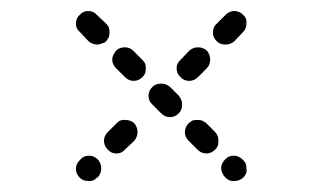

<svg xmlns="http://www.w3.org/2000/svg" viewBox="-20 -439 586 349"><path d="M118 -132Q118 -123 125 -116Q131 -110 140 -110Q150 -109 156 -116L158 -117Q164 -124 164 -133Q164 -142 158 -149Q151 -156 142 -156Q132 -156 126 -149L125 -148Q118 -141 118 -132ZM406 -110Q415 -110 422 -116Q425 -119 427 -123Q429 -128 428 -132Q428 -137 427 -141Q425 -145 422 -148L421 -149Q414 -156 405 -156Q395 -156 389 -149Q386 -146 384 -142Q382 -138 382 -133Q382 -129 384 -125Q386 -120 389 -117L390 -116Q397 -109 406 -110ZM346 -162Q351 -160 355 -160Q359 -160 364 -162Q368 -164 371 -167Q374 -170 376 -174Q377 -178 377 -183Q377 -187 376 -191Q374 -196 371 -199L355 -215Q351 -218 347 -220Q343 -221 339 -221Q334 -221 330 -220Q326 -218 323 -215Q320 -212 318 -208Q316 -203 316 -199Q316 -194 318 -190Q320 -186 323 -183L339 -167Q342 -164 346 -162ZM169 -183Q169 -174 176 -167Q182 -160 192 -160Q201 -160 207 -167L224 -183Q230 -190 230 -199Q230 -208 224 -215Q217 -221 208 -221Q198 -222 192 -215L176 -199Q169 -192 169 -183ZM280 -228Q284 -226 289 -226Q293 -226 298 -228Q302 -230 305 -233Q311 -239 311 -249Q311 -258 305 -265L289 -281Q282 -287 273 -287Q263 -287 257 -281Q250 -274 250 -265Q250 -255 257 -249L273 -233Q276 -230 280 -228ZM223 -292Q232 -292 239 -299Q242 -302 244 -306Q245 -310 245 -315Q245 -319 244 -323Q242 -327 239 -330L222 -347Q216 -353 207 -353Q197 -353 191 -347Q188 -343 186 -339Q184 -335 184 -331Q184 -326 186 -322Q188 -318 191 -315L207 -299Q214 -292 223 -292ZM301 -315Q301 -305 308 -299Q314 -292 324 -292Q333 -292 340 -299L356 -315Q362 -321 362 -331Q362 -340 356 -347Q349 -353 340 -353Q331 -353 324 -347L308 -330Q301 -324 301 -315ZM367 -380Q367 -371 374 -364Q380 -358 390 -358Q399 -358 406 -364L422 -381Q428 -387 428 -396Q429 -406 422 -412Q415 -419 406 -419Q397 -419 390 -412L374 -396Q367 -390 367 -380ZM148 -360Q152 -358 157 -358Q161 -358 165 -360Q170 -361 173 -364Q176 -368 178 -372Q179 -376 179 -380Q179 -385 178 -389Q176 -393 173 -396L156 -412Q150 -419 140 -419Q131 -419 125 -412Q118 -406 118 -396Q118 -387 125 -381L141 -364Q144 -361 148 -360Z"/></svg>

Font: FRB American Cursive Dashed Extrabold
Style: Bold Italic
Weight: 800
Italic angle: -25°
Version: Version 2.0;Modular Font Editor K font №1